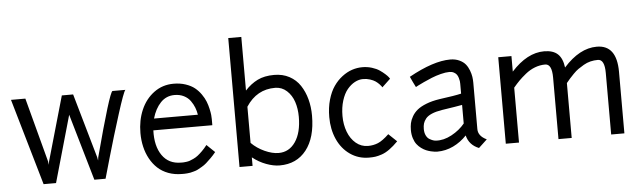

<svg xmlns="http://www.w3.org/2000/svg" viewBox="-50 -1012 4046 1216"><g transform="rotate(-5 1972.5 -404.0)"><path d="M263.2 0H184.1L24.9 -549.8H116.2L225.1 -140.1L228 -119.1L231 -140.1L348.1 -549.8H419.9L537.1 -140.1L541 -119.1L543.9 -140.1Q649.9 -539.6 669.9 -549.8H752Q740.2 -538.1 696.8 -400.6Q653.3 -263.2 615.7 -131.8L578.1 0H506.8L383.8 -423.8Z M823.2 -269Q823.2 -349.6 851.8 -415.8Q880.4 -481.9 934.6 -522Q988.8 -562 1059.1 -562Q1101.1 -562 1135.7 -550.3Q1170.4 -538.6 1192.9 -520.5Q1215.3 -502.4 1232.4 -478Q1249.5 -453.6 1258.5 -430.7Q1267.6 -407.7 1272.9 -383.3Q1278.3 -358.9 1279.8 -344Q1281.2 -329.1 1281.2 -317.9V-278.8H906.2Q902.3 -179.2 943.6 -119.6Q984.9 -60.1 1063 -60.1Q1073.7 -60.1 1077.9 -60.1Q1082 -60.1 1095.7 -61.8Q1109.4 -63.5 1118.4 -66.7Q1127.4 -69.8 1142.8 -76.9Q1158.2 -84 1171.1 -94Q1184.1 -104 1200.7 -120.4Q1217.3 -136.7 1232.9 -157.2L1284.2 -107.9Q1268.1 -87.9 1251.2 -71.3Q1234.4 -54.7 1220.9 -42.7Q1207.5 -30.8 1191.2 -21.5Q1174.8 -12.2 1164.6 -6.6Q1154.3 -1 1138.7 2.9Q1123 6.8 1116.5 8.5Q1109.9 10.3 1095.5 11.2Q1081.1 12.2 1078.4 12.2Q1075.7 12.2 1063 12.2Q1016.1 12.2 976.8 -2.4Q937.5 -17.1 909.4 -43.2Q881.3 -69.3 861.8 -105Q842.3 -140.6 832.8 -181.9Q823.2 -223.1 823.2 -269ZM1059.1 -490.2Q1006.3 -490.2 970.5 -452.6Q934.6 -415 917 -353H1195.8Q1191.9 -377 1183.6 -398.7Q1175.3 -420.4 1159.9 -442.1Q1144.5 -463.9 1118.4 -477.1Q1092.3 -490.2 1059.1 -490.2Z M1698.7 -562Q1752.9 -562 1795.2 -539.3Q1837.4 -516.6 1863.3 -477.3Q1889.2 -438 1902.3 -388.9Q1915.5 -339.8 1915.5 -284.2Q1915.5 -144.5 1854 -66.2Q1792.5 12.2 1684.6 12.2Q1645.5 12.2 1599.4 -4.9Q1553.2 -22 1512.7 -54.2V0H1429.7V-819.8H1512.7V-479Q1549.3 -519 1592.8 -540.5Q1636.2 -562 1698.7 -562ZM1698.7 -480Q1580.6 -481 1512.7 -376V-146Q1548.3 -110.4 1596.4 -88.6Q1644.5 -66.9 1684.6 -66.9Q1751.5 -66.9 1791.5 -125.2Q1831.5 -183.6 1831.5 -284.2Q1831.5 -336.4 1817.1 -379.6Q1802.7 -422.9 1771.7 -451.2Q1740.7 -479.5 1698.7 -480Z M2259.3 -562Q2291 -562 2320.1 -553Q2349.1 -543.9 2367.9 -531Q2386.7 -518.1 2401.1 -505.1Q2415.5 -492.2 2421.9 -483.4L2428.2 -474.1L2375 -423.8Q2373.5 -426.3 2370.8 -430.7Q2368.2 -435.1 2357.7 -445.8Q2347.2 -456.5 2335 -464.8Q2322.8 -473.1 2301.8 -480Q2280.8 -486.8 2257.3 -486.8Q2230.5 -486.8 2204.6 -472.9Q2178.7 -459 2156.7 -432.6Q2134.8 -406.2 2121.1 -362.5Q2107.4 -318.8 2107.4 -265.1Q2107.4 -210 2125 -163.8Q2142.6 -117.7 2176 -89.8Q2209.5 -62 2252.4 -62Q2286.6 -62 2316.2 -74.2Q2345.7 -86.4 2386.2 -125L2438.5 -75.2Q2410.2 -46.4 2384 -27.6Q2357.9 -8.8 2334 -0.7Q2310.1 7.3 2292.7 9.8Q2275.4 12.2 2252.4 12.2Q2185.1 12.2 2132.3 -24.7Q2079.6 -61.5 2051.5 -124.5Q2023.4 -187.5 2023.4 -265.1Q2023.4 -325.2 2037.8 -375.2Q2052.2 -425.3 2075.7 -459.2Q2099.1 -493.2 2130.1 -516.8Q2161.1 -540.5 2193.6 -551.3Q2226.1 -562 2259.3 -562Z M2586.9 -407.2 2570.3 -440.4Q2553.7 -474.1 2554.2 -475.1Q2710.9 -562 2817.9 -562Q2850.6 -562 2875.7 -550.3Q2900.9 -538.6 2914.8 -521.5Q2928.7 -504.4 2937.3 -481.7Q2945.8 -459 2948.5 -440.4Q2951.2 -421.9 2951.2 -403.8V-107.9Q2951.2 -63.5 3004.9 -38.1L2951.2 12.2Q2889.6 -12.2 2874 -74.2Q2836.4 -34.2 2788.1 -11Q2739.7 12.2 2686 12.2Q2679.7 12.2 2670.4 11.2Q2661.1 10.3 2645.8 6.6Q2630.4 2.9 2615.7 -3.2Q2601.1 -9.3 2585.4 -20.8Q2569.8 -32.2 2558.1 -47.4Q2546.4 -62.5 2538.8 -86.2Q2531.2 -109.9 2531.2 -138.2Q2531.2 -161.6 2535.4 -181.9Q2539.6 -202.1 2552.5 -224.6Q2565.4 -247.1 2586.4 -264.4Q2607.4 -281.7 2643.8 -296.1Q2680.2 -310.5 2729 -317.9Q2828.6 -331.1 2868.2 -340.8V-403.8Q2868.2 -412.1 2867.2 -420.4Q2866.2 -428.7 2862.5 -440.9Q2858.9 -453.1 2852.8 -461.9Q2846.7 -470.7 2834.5 -477.3Q2822.3 -483.9 2806.2 -483.9Q2782.2 -483.9 2751 -475.8Q2719.7 -467.8 2691.9 -456.5Q2664.1 -445.3 2639.9 -433.8Q2615.7 -422.4 2601.1 -415ZM2683.1 -58.1Q2732.4 -54.7 2783.9 -82.5Q2835.4 -110.4 2868.2 -150.9V-269Q2836.4 -262.7 2738.3 -248Q2699.2 -241.7 2673.1 -230.5Q2647 -219.2 2634.5 -203.6Q2622.1 -188 2617.7 -172.9Q2613.3 -157.7 2613.3 -138.2Q2613.3 -114.3 2621.6 -97.2Q2629.9 -80.1 2642.8 -72.5Q2655.8 -64.9 2665.3 -61.8Q2674.8 -58.6 2683.1 -58.1Z M3206.5 0H3122.6V-549.8H3206.5V-451.2Q3307.1 -562 3414.6 -562Q3471.7 -562 3501.5 -534.4Q3531.2 -506.8 3538.6 -448.2Q3640.1 -562 3749.5 -562Q3876.5 -562 3876.5 -391.1V0H3792.5V-391.1Q3792.5 -478 3749.5 -478Q3725.1 -478 3702.1 -472.4Q3679.2 -466.8 3658.4 -454.6Q3637.7 -442.4 3622.8 -432.1Q3607.9 -421.9 3589.8 -403.3Q3571.8 -384.8 3564.2 -376Q3556.6 -367.2 3541.5 -349.1V0H3457.5V-391.1Q3457.5 -478 3414.6 -478Q3380.9 -478 3348.6 -465.6Q3316.4 -453.1 3288.8 -430.7Q3261.2 -408.2 3243.9 -390.6Q3226.6 -373 3206.5 -349.1Z"/></g></svg>

Font: Junction Regular
Style: Regular
Weight: 500
Designer: Caroline Hadilaksono
Foundry: Caroline Hadilaksono
Version: Version 1.056